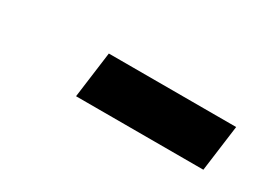

<svg xmlns="http://www.w3.org/2000/svg" viewBox="-23 -891 494 367"><g transform="rotate(30 224.5 -707.0)"><path d="M149.5 -758H430.5L417 -656H136Z"/></g></svg>

Font: Merriweather 20pt Black
Style: Italic
Weight: 900
Italic angle: -7.8°
Version: Version 2.101